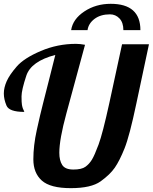

<svg xmlns="http://www.w3.org/2000/svg" viewBox="-25 -980 801 1007"><path d="M711.4 -821.8H622.1Q622.1 -861.8 601.6 -883.3Q581.1 -904.8 551.8 -904.8Q502.4 -904.8 470.7 -880.9Q439 -856.9 434.1 -821.8H348.1Q356.9 -879.9 417.2 -919.9Q477.5 -960 555.7 -960Q711.4 -960 711.4 -821.8ZM231.9 -560.1 265.1 -691.9Q138.2 -658.7 113 -583Q87.9 -507.3 87.9 -474.6Q87.9 -441.9 90.1 -429.9Q92.3 -418 95 -410.9Q97.7 -403.8 99.9 -400.1Q102.1 -396.5 102.1 -393.1Q22.9 -393.1 9 -426.3Q-4.9 -459.5 -4.9 -489.7Q-4.9 -520 9.8 -553.5Q24.4 -586.9 62.7 -631.1Q101.1 -675.3 189 -712.6Q276.9 -750 373 -750Q395 -750 420.9 -745.1Q397.5 -659.2 378.7 -589.6Q359.9 -520 323 -384.5Q286.1 -249 286.1 -178.7Q286.1 -138.2 301.5 -114.5Q316.9 -90.8 359.9 -90.8Q402.8 -90.8 422.9 -105.2Q442.9 -119.6 456.8 -142.1Q470.7 -164.6 491.9 -221.7Q513.2 -278.8 548.3 -439L615.2 -748H756.3L689.9 -436Q654.3 -266.6 628.2 -201.7Q602.1 -136.7 577.1 -100.6Q552.2 -64.5 502.7 -28.8Q453.1 6.8 346.2 6.8Q238.8 6.8 194.3 -33Q149.9 -72.8 149.9 -144.5Q149.9 -216.3 168 -298.3Q186 -380.4 200.9 -438.2Q215.8 -496.1 231.9 -560.1Z"/></svg>

Font: Lobster-Regular
Style: Regular
Weight: 400
Designer: Pablo Impallari
Foundry: Pablo Impallari
Version: Version 1.007; ttfautohint (v1.1) -l 8 -r 50 -G 50 -x 14 -D 